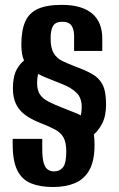

<svg xmlns="http://www.w3.org/2000/svg" viewBox="-20 -617 486 786"><path d="M197 148.6Q144.4 148.6 107.2 133.6Q70 118.6 50.9 80.5Q31.9 42.3 31.9 -26.8V-48.6H153V-6.7Q153 30.5 159 50.2Q165 69.9 175.8 77.2Q186.5 84.6 201.1 84.6Q224.5 84.6 237.9 67.9Q251.3 51.2 251.3 3.8Q251.3 -33.6 240.2 -53.8Q229.1 -74 205 -87Q181 -99.9 142 -114.9Q105.5 -129.6 81.2 -148Q57 -166.4 44.9 -192.5Q32.8 -218.6 32.8 -255.1Q32.8 -304.4 48.7 -333.2Q64.5 -362.1 90.9 -378Q117.3 -394 148.4 -403.6L169 -365.1Q154.4 -352.1 143.1 -331.5Q131.9 -310.9 131.9 -277.2Q131.9 -248.5 143.1 -231Q154.3 -213.5 177.8 -201.4Q201.2 -189.3 236.3 -175.6Q268.3 -163.3 292.8 -153.2Q317.3 -143.1 333.8 -128.8Q350.3 -114.5 358.7 -90Q367 -65.5 367 -23.1Q367 41 346 78.8Q324.9 116.5 286.8 132.6Q248.6 148.6 197 148.6ZM292.1 -27.8 254.1 -83.3Q279.8 -98.6 297.1 -118.1Q314.5 -137.5 314.5 -179.3Q314.5 -216.7 293 -237.4Q271.5 -258.1 237.1 -271.8Q202.6 -285.4 162.9 -301.5Q131.2 -315.5 109.7 -330.8Q88.1 -346.1 77.8 -370.5Q67.4 -395 67.4 -433.8Q67.4 -492 83 -527.9Q98.5 -563.8 134.8 -580.5Q171.2 -597.1 233.5 -597.1Q314 -597.1 356.3 -562.3Q398.7 -527.4 398.7 -458.9V-408.4H283.3V-469.1Q283.3 -496.6 272.7 -512.3Q262 -528 234.9 -528Q208.2 -528 197.7 -511.7Q187.2 -495.4 187.2 -460Q187.2 -420.4 199.8 -399.3Q212.4 -378.3 234.8 -367.5Q257.2 -356.8 285.5 -345.8Q329.5 -329.8 357.8 -313.7Q386.2 -297.6 400.2 -269.9Q414.2 -242.3 414.2 -188.5Q414.2 -141 397 -108.8Q379.9 -76.5 352.1 -57.1Q324.4 -37.8 292.1 -27.8Z"/></svg>

Font: Alumni Sans SC Thin
Style: Regular
Weight: 100
Designer: Robert E. Leuschke
Foundry: Robert E. Leuschke
Version: Version 1.018